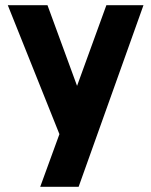

<svg xmlns="http://www.w3.org/2000/svg" viewBox="-20 -520 583 740"><path d="M163 -500H10L209 -3L135 200H283L533 -500H390L277 -189Z"/></svg>

Font: Perun
Style: Bold
Weight: 700
Foundry: Copyright (c) Stefan Peev, Context Ltd, 2016
Version: Version 1.089